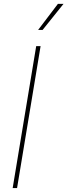

<svg xmlns="http://www.w3.org/2000/svg" viewBox="-20 -964 346 984"><path d="M188 -727.5 67.4 0H44.9L165.5 -727.5ZM175.3 -810.5 276.9 -944.3H305.7L198.2 -810.5Z"/></svg>

Font: Inter 18pt Thin
Style: Italic
Weight: 250
Italic angle: -9.3988°
Version: Version 4.001;git-66647c0bb